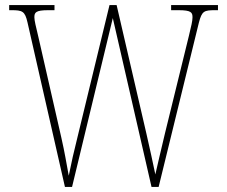

<svg xmlns="http://www.w3.org/2000/svg" viewBox="-20 -734 891 754"><path d="M88 -646 235 0H263L423 -663L575 0H603L761 -645C773 -691 781 -694 826 -694H836V-714H652V-694H681C731 -694 736 -685 736 -666C736 -652 731 -631 722 -594L628 -211C614 -155 600 -90 590 -49C580 -98 569 -147 555 -209L438 -714H410L283 -190C270 -138 261 -99 250 -44C239 -103 235 -131 221 -193L130 -592C121 -630 115 -653 115 -666C115 -685 120 -694 170 -694H194V-714H16V-694H25C68 -694 78 -690 88 -646Z"/></svg>

Font: Noto Serif Bengali Condensed Thin
Style: Regular
Weight: 100
Width: 3
Designer: Juan Bruce, Universal Thirst, Indian Type Foundry and the Monotype Design Team.
Foundry: Monotype Imaging Inc.
Version: Version 2.003